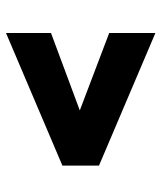

<svg xmlns="http://www.w3.org/2000/svg" viewBox="31 -608 538 640"><g transform="rotate(-90 300.0 -288.0)"><path d="M68 -227V-349L510 -537V-387L252 -291L510 -193V-39Z"/></g></svg>

Font: Radio Canada
Style: Bold
Weight: 700
Designer: Charles Daoud, Etienne Aubert Bonn, Alexandre Saumier Demers, Jacques Le Bailly
Foundry: Radio-Canada
Version: Version 2.104; ttfautohint (v1.8.4.7-5d5b);gftools[0.9.28.de